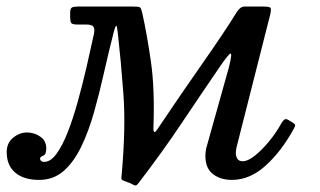

<svg xmlns="http://www.w3.org/2000/svg" viewBox="-78 -540 978 587"><path d="M748 -495 645 -89Q644 -85 643.5 -80Q643 -75 643 -71Q643 -63 647.5 -55Q652 -47 664.5 -47Q679.5 -47 700.8 -63.8Q722 -80.5 744 -107Q766 -133.5 782.5 -163.5Q786.5 -170.5 791.2 -174.2Q796 -178 804 -173L815.5 -166Q822 -162.5 823.8 -159.2Q825.5 -156 820.5 -147Q783 -78 734.5 -34Q686 10 631 10Q596 10 573 -7.8Q550 -25.5 550 -63Q550 -67 550.5 -73.8Q551 -80.5 552 -85L622 -335Q633.5 -381.5 625.5 -375.8Q617.5 -370 595.5 -338Q538 -254 477.2 -163.2Q416.5 -72.5 344.5 21Q339 28.5 334 26.8Q329 25 321 20.5L297.5 11.5Q292.5 8.5 293 5.2Q293.5 2 294 -6Q307 -151 299.2 -253.8Q291.5 -356.5 282.5 -436Q280 -460 277.5 -461.2Q275 -462.5 269 -439Q254 -380.5 240 -318Q226 -255.5 209.5 -197Q193 -138.5 170.5 -91.8Q148 -45 116.8 -17.5Q85.5 10 41.5 10Q-5 10 -31.2 -12Q-57.5 -34 -57.5 -75Q-57.5 -103 -37.8 -119Q-18 -135 4.5 -135Q27 -135 45.2 -122.2Q63.5 -109.5 63.5 -86Q63.5 -67.5 54 -64Q44.5 -60.5 44.5 -55Q44.5 -50 48.8 -47.5Q53 -45 56.5 -45Q76.5 -45 94.5 -69.5Q112.5 -94 128.8 -135.2Q145 -176.5 159.2 -227.5Q173.5 -278.5 186 -332.5Q198.5 -386.5 209 -435.5Q212.5 -452 207.5 -458.5Q202.5 -465 185.5 -465H159Q143.5 -465 140 -469.5Q136.5 -474 136.5 -490V-500Q136.5 -514.5 142.2 -517.2Q148 -520 161.5 -520H329Q346.5 -520 350 -517.5Q353.5 -515 357 -500Q371.5 -435 383.5 -351Q395.5 -267 391 -148.5Q390.5 -140 393 -137Q395.5 -134 401.5 -142.5Q477.5 -255.5 541.5 -346.8Q605.5 -438 646.5 -504Q657 -520 669.5 -520H726.5Q746 -520 749 -516Q752 -512 748 -495Z"/></svg>

Font: Besley
Style: Italic
Weight: 400
Italic angle: -13°
Designer: Owen Earl
Foundry: indestructible type*
Version: Version 4.000; ttfautohint (v1.8.4.7-5d5b)